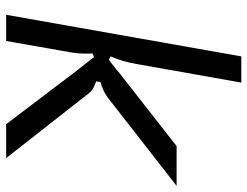

<svg xmlns="http://www.w3.org/2000/svg" viewBox="-110 -693 803 623"><g transform="rotate(90 291.5 -381.5)"><path d="M28 0 163 -763H248L188 -425Q180 -377 163 -339L174 -333L206 -358Q223 -373 233 -380L454 -553H583L297 -330Q274 -313 246 -306L244 -292Q259 -287 268.5 -281Q278 -275 286 -264L493 0H383L207 -232Q171 -278 165 -285L153 -280Q154 -273 154 -259Q154 -234 150 -210.5Q146 -187 145 -182L113 0Z"/></g></svg>

Font: Open Sauce Sans
Style: Italic
Weight: 400
Italic angle: -10°
Designer: Alfredo Marco Pradil
Foundry: Creative Sauce Fz LLC
Version: Version 1.477